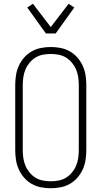

<svg xmlns="http://www.w3.org/2000/svg" viewBox="-20 -993 540 1021"><path d="M250 8Q224 8 198 3Q172 -2 149 -15Q126 -28 108.5 -48Q91 -68 80 -92Q69 -116 65 -142.5Q61 -169 61 -195V-540Q61 -566 65 -592.5Q69 -619 80 -643Q91 -667 108.5 -687Q126 -707 149 -720Q172 -733 198 -738Q224 -743 250 -743Q276 -743 302 -738Q328 -733 351 -720Q374 -707 391.5 -687Q409 -667 420 -643Q431 -619 435 -592.5Q439 -566 439 -540V-195Q439 -169 435 -142.5Q431 -116 420 -92Q409 -68 391.5 -48Q374 -28 351 -15Q328 -2 302 3Q276 8 250 8ZM250 -29Q271 -29 292 -33Q313 -37 331 -48Q349 -59 363 -76Q377 -93 385 -112.5Q393 -132 396 -153Q399 -174 399 -195V-540Q399 -561 396 -582Q393 -603 385 -622.5Q377 -642 363 -659Q349 -676 331 -687Q313 -698 292 -702Q271 -706 250 -706Q229 -706 208 -702Q187 -698 169 -687Q151 -676 137 -659Q123 -642 115 -622.5Q107 -603 104 -582Q101 -561 101 -540V-195Q101 -174 104 -153Q107 -132 115 -112.5Q123 -93 137 -76Q151 -59 169 -48Q187 -37 208 -33Q229 -29 250 -29ZM224 -815 125 -953 155 -973 250 -849 345 -973 375 -953 276 -815Z"/></svg>

Font: Iosevka Term Curly Extralight
Style: Regular
Weight: 200
Designer: Belleve Invis
Foundry: Belleve Invis
Version: Version 32.3.0